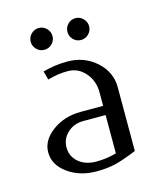

<svg xmlns="http://www.w3.org/2000/svg" viewBox="-85 -583 550 648"><g transform="rotate(-15 190.0 -259.0)"><path d="M32.2 -104Q32.2 -146 74.2 -177Q116.2 -208 173.8 -208H252V-255.9Q252 -295.4 227.5 -323.7Q203.1 -352.1 166 -352.1Q131.8 -352.1 96.2 -341.8L87.9 -372.1Q129.4 -383.8 173.8 -383.8Q232.9 -383.8 274.4 -346.4Q315.9 -309.1 315.9 -255.9V-33.2Q271 -14.6 241.9 -7.3Q212.9 0 173.8 0Q115.2 0 73.7 -30.3Q32.2 -60.5 32.2 -104ZM83 -453.1Q71.8 -464.4 71.8 -480Q71.8 -495.6 83 -506.8Q94.2 -518.1 109.9 -518.1Q125.5 -518.1 136.7 -506.8Q147.9 -495.6 147.9 -480Q147.9 -464.4 136.7 -453.1Q125.5 -441.9 109.9 -441.9Q94.2 -441.9 83 -453.1ZM96.2 -104Q96.2 -72.8 119.9 -52.5Q143.6 -32.2 182.1 -32.2Q217.8 -32.2 252 -42V-175.8H173.8Q141.1 -175.8 118.7 -155Q96.2 -134.3 96.2 -104ZM211.2 -453.1Q200.2 -464.4 200.2 -480Q200.2 -495.6 211.2 -506.8Q222.2 -518.1 237.8 -518.1Q253.4 -518.1 264.6 -506.8Q275.9 -495.6 275.9 -480Q275.9 -464.4 264.6 -453.1Q253.4 -441.9 237.8 -441.9Q222.2 -441.9 211.2 -453.1Z"/></g></svg>

Font: Gawaa
Style: Regular
Weight: 400
Designer: T. Christopher White
Version: Version 1.0